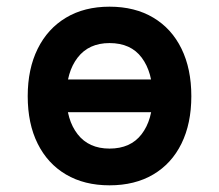

<svg xmlns="http://www.w3.org/2000/svg" viewBox="-20 -543 656 575"><path d="M118 -207V-305H498V-207ZM308 12Q232.5 12 177.5 -20.5Q122.5 -53 92.8 -112.8Q63 -172.5 63 -255Q63 -336.5 92.8 -396.8Q122.5 -457 177.5 -490Q232.5 -523 308 -523Q384 -523 439 -490.2Q494 -457.5 523.5 -397.2Q553 -337 553 -255Q553 -173 523.5 -113Q494 -53 439 -20.5Q384 12 308 12ZM308 -98Q371 -98 404 -141Q437 -184 437 -255Q437 -326.5 404.5 -370.2Q372 -414 308 -414Q246 -414 212.5 -370.5Q179 -327 179 -255Q179 -184 212.5 -141Q246 -98 308 -98Z"/></svg>

Font: Overpass Mono
Style: Bold
Weight: 700
Monospace: yes
Designer: Delve Withrington, Dave Bailey
Foundry: Delve Fonts LLC
Version: Version 4.000